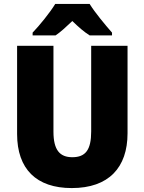

<svg xmlns="http://www.w3.org/2000/svg" viewBox="-20 -947 735 977"><path d="M436 -927H261C236 -885 180 -816 146 -781V-767H263C291 -786 315 -809 348 -840C380 -809 406 -786 436 -767H550V-781C514 -822 464 -882 436 -927ZM629 -269V-714H444V-278C444 -184 415 -147 348 -147C284 -147 252 -184 252 -277V-714H67V-265C67 -87 165 10 345 10C533 10 629 -94 629 -269Z"/></svg>

Font: Noto Sans Armenian SemiCondensed Black
Style: Regular
Weight: 900
Width: 4
Designer: Monotype Design Team
Foundry: Monotype Imaging Inc.
Version: Version 2.008